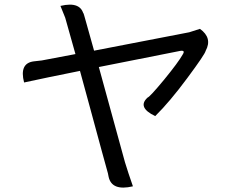

<svg xmlns="http://www.w3.org/2000/svg" viewBox="-20 -798 1040 845"><path d="M246 -772Q338 -794 349 -729Q341 -767 361 -693Q382 -620 394 -575Q783 -650 813 -656L860 -671Q916 -631 885 -574Q882 -559 804 -454Q727 -350 663 -287Q582 -326 630 -369Q639 -371 702 -447Q765 -524 784 -558Q797 -578 773 -574Q757 -571 415 -503Q517 -130 530 -84Q544 -38 565 22Q472 44 458 -20L455 -35Q448 -60 428 -133Q408 -206 380 -310Q352 -414 332 -486Q182 -456 86 -435Q64 -520 129 -528L164 -532Q164 -532 312 -560Q276 -690 267 -720L246 -772Z"/></svg>

Font: Swei Toothpaste CJK TC
Style: Regular
Weight: 400
Version: Version 1.0